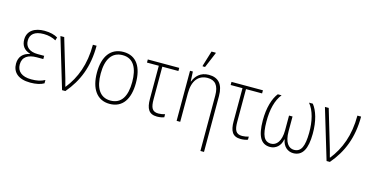

<svg xmlns="http://www.w3.org/2000/svg" viewBox="-93 -1250 3803 1959"><g transform="rotate(15 1808.0 -270.5)"><path d="M234 10C294 10 344 -1 377 -21V-56C336 -34 292 -25 235 -25C134 -25 83 -70 83 -142C83 -223 143 -257 232 -257H301V-291H232C145 -291 99 -333 99 -398C99 -464 143 -505 241 -505C291 -505 337 -492 370 -473L380 -506C347 -526 300 -539 239 -539C139 -539 61 -495 61 -399C61 -342 87 -294 156 -275V-272C86 -257 44 -213 44 -140C44 -52 103 10 234 10Z M568 0H603C724 -142 791 -307 791 -529H752C752 -320 691 -165 594 -43H591C585 -69 575 -105 569 -125L449 -529H409Z M1277 -265C1277 -428 1215 -539 1074 -539C940 -539 865 -438 865 -266C865 -97 937 10 1071 10C1209 10 1277 -97 1277 -265ZM905 -266C905 -417 961 -505 1074 -505C1192 -505 1238 -406 1238 -265C1238 -115 1186 -25 1071 -25C958 -25 905 -117 905 -266Z M1573 10C1603 10 1632 4 1647 -3V-35C1628 -29 1601 -24 1579 -24C1511 -24 1494 -65 1494 -153V-496H1664V-529H1332V-496H1457V-147C1457 -44 1485 10 1573 10Z M1890 -606H1916L1984 -768V-775H1939L1890 -615ZM2092 234H2130V-356C2130 -482 2075 -539 1976 -539C1886 -539 1838 -484 1816 -426H1813L1808 -529H1778V0H1816V-301C1816 -439 1878 -505 1972 -505C2050 -505 2092 -458 2092 -351Z M2457 10C2487 10 2516 4 2531 -3V-35C2512 -29 2485 -24 2463 -24C2395 -24 2378 -65 2378 -153V-496H2548V-529H2216V-496H2341V-147C2341 -44 2369 10 2457 10Z M2766 11C2826 11 2877 -31 2888 -101H2892C2903 -31 2952 11 3012 11C3110 10 3153 -72 3154 -231C3155 -367 3122 -470 3075 -529H3035C3091 -461 3117 -355 3116 -231C3114 -90 3087 -25 3011 -24C2954 -24 2909 -74 2909 -194V-349H2872V-194C2872 -77 2825 -24 2767 -24C2694 -25 2666 -85 2665 -231C2664 -355 2690 -462 2745 -529H2705C2659 -472 2625 -366 2626 -231C2627 -66 2670 10 2766 11Z M3362 0H3397C3518 -142 3585 -307 3585 -529H3546C3546 -320 3485 -165 3388 -43H3385C3379 -69 3369 -105 3363 -125L3243 -529H3203Z"/></g></svg>

Font: Noto Sans SemiCondensed ExtraLight
Style: Regular
Weight: 200
Width: 4
Designer: Monotype Design Team
Foundry: Monotype Imaging Inc.
Version: Version 2.013